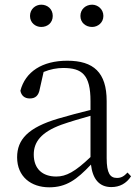

<svg xmlns="http://www.w3.org/2000/svg" viewBox="-20 -785 591 819"><path d="M156 -670C183 -670 205 -688 205 -717C205 -746 183 -765 156 -765C131 -765 108 -746 108 -717C108 -688 131 -670 156 -670ZM373 -670C397 -670 421 -688 421 -717C421 -746 397 -765 373 -765C346 -765 323 -746 323 -717C323 -688 346 -670 373 -670ZM455 13C490 13 519 -2 539 -33L524 -49C508 -32 496 -26 479 -26C450 -26 435 -45 435 -111V-354C435 -476 379 -526 267 -526C160 -526 88 -479 67 -398C71 -377 85 -365 107 -365C130 -365 145 -376 150 -407L166 -478C195 -490 223 -495 250 -495C330 -495 366 -466 366 -354V-316C321 -305 272 -292 228 -279C100 -241 53 -190 53 -114C53 -31 113 14 190 14C262 14 307 -18 368 -83C375 -23 402 13 455 13ZM366 -115C300 -52 262 -32 220 -32C162 -32 124 -64 124 -126C124 -179 155 -221 242 -253C279 -266 323 -279 366 -291Z"/></svg>

Font: Source Han Serif CN Light
Style: Regular
Weight: 300
Designer: Ryoko NISHIZUKA 西塚涼子 (kana & ideographs); Frank Grießhammer (Latin, Greek & Cyrillic); Wenlong ZHANG 张文龙 (bopomofo); San
Foundry: Adobe
Version: Version 2.003;hotconv 1.1.1;makeotfexe 2.6.0